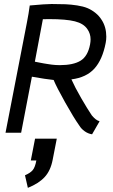

<svg xmlns="http://www.w3.org/2000/svg" viewBox="-20 -656 558 949"><path d="M153.3 29.3H260.7L240.2 134.3Q230 187.5 200.7 219.2Q171.4 251 117.7 272.5L103.5 210.4Q129.4 199.2 141.4 185.3Q153.3 171.4 159.7 137.2H132.3ZM333 -263.7Q350.6 -224.1 381.1 -171.4Q411.6 -118.7 433.6 -85.9Q434.1 -85.4 438.2 -80.8Q442.4 -76.2 444.8 -73.7Q447.3 -71.3 451.9 -67.4Q456.5 -63.5 461.7 -60.8Q466.8 -58.1 472.2 -56.6L435.1 7.8Q415.5 4.9 398.7 -7.1Q381.8 -19 372.1 -35.2Q344.7 -73.7 302 -149.9Q259.3 -226.1 245.1 -260.7Q206.5 -264.6 137.7 -276.9L84.5 0H7.3L112.8 -543.5Q122.1 -590.3 127 -628.9Q205.6 -636.2 234.9 -636.2Q276.4 -636.2 303.7 -635Q331.1 -633.8 361.3 -629.2Q391.6 -624.5 412.1 -616Q432.6 -607.4 451.4 -592.5Q470.2 -577.6 483.4 -556.2Q505.4 -521.5 505.4 -474.6Q505.4 -459 502.4 -443.8Q486.3 -360.8 446.5 -316.9Q406.7 -272.9 333 -263.7ZM425.3 -437Q427.7 -450.7 427.7 -461.4Q427.7 -489.3 412.1 -511.7Q393.6 -539.6 350.3 -550.5Q307.1 -561.5 223.1 -561.5Q206.1 -561.5 191.9 -561L152.3 -351.1Q159.2 -349.6 174.6 -346.7Q189.9 -343.8 196.8 -342.5Q203.6 -341.3 216.1 -339.4Q228.5 -337.4 236.6 -336.4Q244.6 -335.4 255.1 -334.7Q265.6 -334 275.4 -334Q342.3 -334 378.2 -356Q414.1 -377.9 425.3 -437Z"/></svg>

Font: Fantasque Sans Mono
Style: Italic
Weight: 400
Italic angle: -11°
Monospace: yes
Designer: Jany Belluz
Version: Version 1.8.0 ; ttfautohint (v1.8.2)